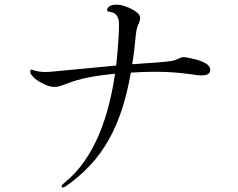

<svg xmlns="http://www.w3.org/2000/svg" viewBox="-20 -777 1040 838"><path d="M795 -526C770 -531 771 -524 742 -514C714 -505 617 -502 563 -497H557C564 -538 569 -581 573 -627C576 -655 582 -667 585 -673C593 -691 595 -705 584 -717C562 -738 527 -751 507 -755C488 -758 455 -759 448 -737C447 -733 446 -730 452 -727C459 -725 483 -724 492 -705C500 -691 500 -680 499 -645C497 -597 493 -544 487 -491C382 -481 216 -465 204 -464C181 -462 155 -462 135 -468C122 -471 118 -474 115 -473C112 -471 111 -465 113 -458C116 -449 132 -430 160 -416C206 -392 222 -392 272 -412C327 -434 395 -447 482 -455C456 -276 396 -87 261 21C251 29 247 35 249 38C251 41 256 44 267 36C431 -78 511 -230 551 -460C662 -467 735 -464 820 -452C835 -450 892 -438 897 -467C903 -497 859 -515 795 -526Z"/></svg>

Font: Shippori Mincho
Style: Regular
Weight: 400
Designer: Bonji Tadano  Ryoko NISHIZUKA  (kana & ideographs); Frank Grießhammer (Latin, Greek & Cyrillic); Wenlong ZHANG  (bopomof
Foundry: Adobe Systems Incorporated
Version: Version 1.003;PS 1.001;hotconv 16.6.54;makeotf.lib2.5.65590